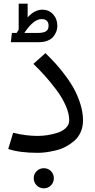

<svg xmlns="http://www.w3.org/2000/svg" viewBox="-20 -820 518 1048"><path d="M293 -678.2Q293 -663.1 287.6 -648.4Q282.2 -633.8 271.2 -620.1Q260.3 -606.4 240 -598.1Q219.7 -589.8 192.9 -589.8H39.1L44.9 -640.1H70.8Q79.6 -653.3 82 -658.2V-799.8H130.9V-725.1Q168.9 -767.1 210.9 -767.1Q247.1 -767.1 270 -741.7Q293 -716.3 293 -678.2ZM112.8 -640.1H184.1Q216.8 -640.1 231 -649.2Q245.1 -658.2 245.1 -679.2Q245.1 -715.8 207 -715.8Q162.6 -715.8 112.8 -640.1ZM228 -529.8Q255.9 -502.9 281 -475.6Q306.2 -448.2 335.2 -409.7Q364.3 -371.1 384.8 -333.5Q405.3 -295.9 419.2 -250.7Q433.1 -205.6 433.1 -163.1Q433.1 -127.9 420.4 -99.1Q407.7 -70.3 386.2 -51.8Q364.7 -33.2 339.1 -19.5Q313.5 -5.9 284.4 1Q255.4 7.8 231.7 11Q208 14.2 186 14.2Q86.9 14.2 24.9 -6.8L51.8 -95.2Q122.1 -78.1 186 -78.1Q212.4 -78.1 240.2 -82.5Q268.1 -86.9 295.7 -95.9Q323.2 -105 340.6 -122.6Q357.9 -140.1 357.9 -163.1Q357.9 -199.7 338.6 -243.7Q319.3 -287.6 287.1 -330.3Q254.9 -373 224.9 -406.5Q194.8 -439.9 162.1 -471.2ZM180.2 114Q196.3 98.1 219.2 98.1Q242.2 98.1 258.1 114Q273.9 129.9 273.9 152.8Q273.9 175.8 258.1 191.9Q242.2 208 219.2 208Q196.3 208 180.2 191.9Q164.1 175.8 164.1 152.8Q164.1 129.9 180.2 114Z"/></svg>

Font: FiraGO
Style: Regular
Weight: 400
Designer: bBox Type
Foundry: bBox Type GmbH
Version: Version 1.001;PS 001.001;hotconv 1.0.88;makeotf.lib2.5.64775